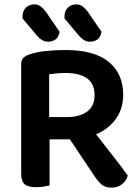

<svg xmlns="http://www.w3.org/2000/svg" viewBox="-20 -850 639 879"><path d="M207 -1Q198 1 181.5 4Q165 7 146 7Q108 7 92.5 -7Q77 -21 77 -54V-556Q77 -575 87 -585Q97 -595 115 -601Q147 -612 190.5 -616.5Q234 -621 280 -621Q412 -621 478 -566.5Q544 -512 544 -416Q544 -353 511 -306.5Q478 -260 420 -235Q464 -178 504.5 -126.5Q545 -75 565 -46Q557 -20 537 -5.5Q517 9 493 9Q462 9 445.5 -5Q429 -19 413 -43L300 -212H207ZM287 -314Q344 -314 378.5 -339Q413 -364 413 -415Q413 -516 278 -516Q258 -516 239.5 -514Q221 -512 205 -510V-314ZM83 -766V-771Q83 -800 98.5 -815Q114 -830 137 -830Q154 -830 166.5 -820.5Q179 -811 190 -796L253 -704Q248 -679 233.5 -669Q219 -659 200 -659Q185 -659 172 -667Q159 -675 150 -686ZM275 -766V-771Q275 -800 290.5 -815Q306 -830 329 -830Q346 -830 358.5 -820.5Q371 -811 382 -796L445 -704Q440 -679 425.5 -669Q411 -659 392 -659Q376 -659 364 -667Q352 -675 342 -686Z"/></svg>

Font: Baloo 2 Latin SemiBold
Style: Regular
Weight: 400
Designer: Sarang Kulkarni and Ek Type
Foundry: Ek Type
Version: Version 1.001